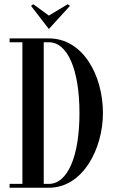

<svg xmlns="http://www.w3.org/2000/svg" viewBox="-20 -880 528 900"><path d="M297.5 -860.2 209 -807 136 -860.2 125.5 -852.5 209 -744 308 -852.5ZM209 -700H25V-682H85V-18H25V0H209C369.5 0 462.5 -184 462.5 -350C462.5 -526 369.5 -700 209 -700ZM185 -18V-682H209C296 -682 352.5 -555 352.5 -350C352.5 -145 296 -18 209 -18Z"/></svg>

Font: Picaflor 24 pt
Style: Regular
Weight: 400
Designer: Ariel Martín Pérez
Foundry: Tunera Type Foundry
Version: Version 1.000;hotconv 1.0.109;makeotfexe 2.5.65596